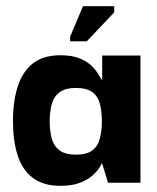

<svg xmlns="http://www.w3.org/2000/svg" viewBox="-20 -592 507 622"><path d="M176 10Q120 10 86 -16Q52 -42 37 -89Q22 -136 22 -200Q22 -264 37.5 -312Q53 -360 86.5 -386.5Q120 -413 176 -413Q214 -413 239 -402.5Q264 -392 278.5 -377Q293 -362 300 -349.5Q307 -337 309 -334H311V-412H435V0H330L311 -62H309Q308 -58 300.5 -46.5Q293 -35 278 -22Q263 -9 238 0.5Q213 10 176 10ZM226 -91Q262 -91 280 -105.5Q298 -120 304 -145Q310 -170 310 -199Q310 -229 304 -254Q298 -279 280 -293Q262 -307 226 -307Q190 -307 171.5 -292Q153 -277 147 -252.5Q141 -228 141 -199Q141 -170 147 -145.5Q153 -121 171.5 -106Q190 -91 226 -91ZM261 -458H207V-473L249 -572H350V-552Z"/></svg>

Font: Darker Grotesque ExtraBold
Style: Regular
Weight: 800
Designer: Gabriel Lam
Foundry: TypeRant
Version: Version 1.000;gftools[0.9.28]